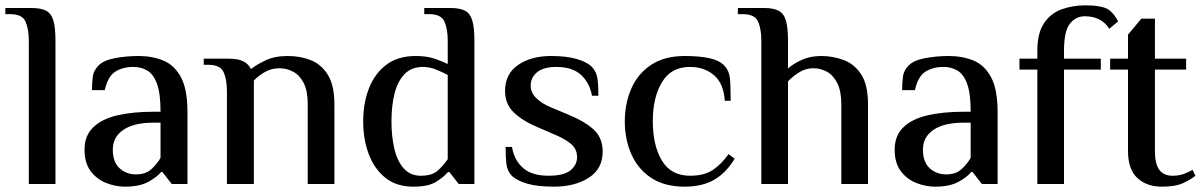

<svg xmlns="http://www.w3.org/2000/svg" viewBox="-35 -690 4504 720"><path d="M73 0V-537Q73 -582 60.5 -609.5Q48 -637 3 -637H-15V-660H83Q118 -660 137.5 -650Q157 -640 165 -613.5Q173 -587 173 -537V0Z M434 10Q399 10 364 -3.5Q329 -17 305.5 -47.5Q282 -78 282 -129Q282 -181 314.5 -212.5Q347 -244 405 -257.5Q463 -271 541 -271H567Q567 -339 554 -375Q541 -411 518 -425Q495 -439 465 -439Q425 -439 397 -421Q369 -403 358 -352H310Q310 -379 313 -402.5Q316 -426 335 -445Q354 -464 396.5 -472Q439 -480 485 -480Q536 -480 577.5 -463Q619 -446 643.5 -400.5Q668 -355 668 -270V0H609L574 -45H569Q554 -26 521 -8Q488 10 434 10ZM475 -36Q511 -36 532.5 -55.5Q554 -75 567 -98V-230H541Q467 -230 427.5 -203Q388 -176 388 -129Q388 -82 413.5 -59Q439 -36 475 -36Z M816 0V-347Q816 -392 803.5 -419.5Q791 -447 746 -447H729V-470H821Q858 -470 877.5 -460Q897 -450 906 -431Q926 -447 960.5 -463.5Q995 -480 1044 -480Q1092 -480 1131.5 -464Q1171 -448 1195 -408.5Q1219 -369 1219 -299V0H1119V-299Q1119 -349 1104 -378.5Q1089 -408 1064.5 -421Q1040 -434 1013 -434Q983 -434 958.5 -420Q934 -406 917 -388V0Z M1515 10Q1452 10 1410.5 -23Q1369 -56 1348 -111.5Q1327 -167 1327 -235Q1327 -303 1348.5 -358.5Q1370 -414 1413.5 -447Q1457 -480 1524 -480Q1564 -480 1593 -470.5Q1622 -461 1644 -450V-537Q1644 -582 1631.5 -609.5Q1619 -637 1574 -637H1556V-660H1654Q1689 -660 1708.5 -650Q1728 -640 1736 -613.5Q1744 -587 1744 -537V0H1685L1650 -45H1645Q1629 -26 1600 -8Q1571 10 1515 10ZM1543 -31Q1586 -31 1607.5 -51Q1629 -71 1644 -93V-409Q1623 -420 1599.5 -429.5Q1576 -439 1551 -439Q1508 -439 1482 -412Q1456 -385 1444.5 -339Q1433 -293 1433 -235Q1433 -178 1444 -131.5Q1455 -85 1479.5 -58Q1504 -31 1543 -31Z M2042 10Q1981 10 1943 -1Q1905 -12 1885 -30Q1867 -49 1864 -75Q1861 -101 1861 -139H1885Q1893 -90 1926 -60.5Q1959 -31 2022 -31Q2079 -31 2104 -51Q2129 -71 2129 -101Q2129 -131 2106 -150.5Q2083 -170 2039 -188L1981 -213Q1924 -237 1891.5 -268.5Q1859 -300 1859 -349Q1859 -413 1908 -446.5Q1957 -480 2031 -480Q2089 -480 2127 -469Q2165 -458 2184 -440Q2202 -421 2205.5 -395Q2209 -369 2209 -331H2185Q2176 -380 2143.5 -409.5Q2111 -439 2051 -439Q2003 -439 1979 -419Q1955 -399 1955 -369Q1955 -343 1975.5 -322.5Q1996 -302 2032 -287L2092 -262Q2158 -235 2191.5 -204Q2225 -173 2225 -121Q2225 -57 2173 -23.5Q2121 10 2042 10Z M2533 10Q2457 10 2407 -23Q2357 -56 2332.5 -112Q2308 -168 2308 -235Q2308 -302 2332.5 -358Q2357 -414 2407 -447Q2457 -480 2533 -480Q2587 -480 2624.5 -472Q2662 -464 2680 -445Q2699 -426 2702 -397.5Q2705 -369 2705 -312H2683Q2679 -376 2643 -407.5Q2607 -439 2552 -439Q2482 -439 2447.5 -382Q2413 -325 2413 -235Q2413 -145 2447 -88Q2481 -31 2553 -31Q2606 -31 2638.5 -53Q2671 -75 2697 -112L2720 -95Q2690 -44 2645 -17Q2600 10 2533 10Z M2820 0V-537Q2820 -582 2807.5 -609.5Q2795 -637 2750 -637H2732V-660H2830Q2865 -660 2884.5 -650Q2904 -640 2912 -613.5Q2920 -587 2920 -537V-433Q2938 -450 2970.5 -465Q3003 -480 3045 -480Q3088 -480 3128.5 -465Q3169 -450 3194.5 -411Q3220 -372 3220 -299V0H3120V-298Q3120 -348 3105 -378Q3090 -408 3066 -421Q3042 -434 3015 -434Q2986 -434 2961.5 -418.5Q2937 -403 2920 -385V0Z M3472 10Q3437 10 3402 -3.5Q3367 -17 3343.5 -47.5Q3320 -78 3320 -129Q3320 -181 3352.5 -212.5Q3385 -244 3443 -257.5Q3501 -271 3579 -271H3605Q3605 -339 3592 -375Q3579 -411 3556 -425Q3533 -439 3503 -439Q3463 -439 3435 -421Q3407 -403 3396 -352H3348Q3348 -379 3351 -402.5Q3354 -426 3373 -445Q3392 -464 3434.5 -472Q3477 -480 3523 -480Q3574 -480 3615.5 -463Q3657 -446 3681.5 -400.5Q3706 -355 3706 -270V0H3647L3612 -45H3607Q3592 -26 3559 -8Q3526 10 3472 10ZM3513 -36Q3549 -36 3570.5 -55.5Q3592 -75 3605 -98V-230H3579Q3505 -230 3465.5 -203Q3426 -176 3426 -129Q3426 -82 3451.5 -59Q3477 -36 3513 -36Z M3855 0V-429H3788V-470H3855V-499Q3855 -566 3880 -603Q3905 -640 3946 -655Q3987 -670 4035 -670Q4065 -670 4087.5 -666Q4110 -662 4122 -654Q4133 -646 4141.5 -635.5Q4150 -625 4158 -610L4125 -582Q4095 -629 4033 -629Q3999 -629 3977 -601Q3955 -573 3955 -499V-470H4093V-429H3955V0Z M4322 10Q4265 10 4230 -22.5Q4195 -55 4195 -124V-429H4128V-470H4195V-560L4245 -620H4296V-470H4413V-429H4296V-123Q4296 -75 4312.5 -53Q4329 -31 4361 -31Q4387 -31 4405 -38Q4423 -45 4437 -53L4448 -31Q4431 -17 4402 -3.5Q4373 10 4322 10Z"/></svg>

Font: El Messiri Medium
Style: Regular
Weight: 500
Designer: Mohamed Gaber
Foundry: Kief Type Foundry
Version: Version 2.020; ttfautohint (v1.8.3)